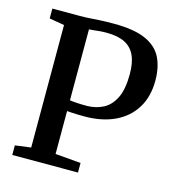

<svg xmlns="http://www.w3.org/2000/svg" viewBox="-111 -845 863 940"><g transform="rotate(15 321.0 -375.0)"><path d="M116.5 -59V-680L40.5 -693V-743H180Q208 -743 231.8 -744.8Q255.5 -746.5 283 -748Q310.5 -749.5 350.5 -749.5Q453 -749.5 511.5 -723.8Q570 -698 594.5 -649.5Q619 -601 619 -532.5Q619 -451 583.2 -393Q547.5 -335 482.2 -304.2Q417 -273.5 329 -273.5Q313 -273.5 294 -274Q275 -274.5 260 -275.5Q245 -276.5 240 -277V-59.5L369.5 -48.5V0H36.5V-48.5ZM240 -331.5Q252 -329.5 274.5 -328Q297 -326.5 327 -326.5Q372 -327 409 -346Q446 -365 468 -409.5Q490 -454 490 -531Q490 -589 472.8 -625.8Q455.5 -662.5 420 -680Q384.5 -697.5 328 -697.5Q308 -697.5 292 -696Q276 -694.5 263.5 -693Q251 -691.5 240 -691Z"/></g></svg>

Font: Merriweather 36pt SemiBold
Style: Regular
Weight: 600
Version: Version 2.100